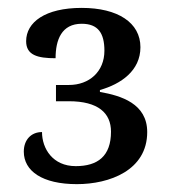

<svg xmlns="http://www.w3.org/2000/svg" viewBox="-20 -744 440 484"><path d="M173.8 -279.8C255.9 -279.8 351.1 -314.5 351.1 -411.1C351.1 -482.9 285.2 -502.9 231.9 -512.2V-517.1C285.2 -532.2 334 -565.9 334 -625C334 -687 276.9 -724.1 186 -724.1C93.8 -724.1 45.9 -688 45.9 -640.1C45.9 -605 74.7 -597.2 120.1 -597.2C120.1 -643.6 135.3 -684.1 186 -684.1C227.1 -684.1 243.2 -660.6 243.2 -616.2C243.2 -563.5 205.1 -529.8 153.8 -529.8H121.1V-488.8H153.8C227.5 -488.8 259.8 -459 259.8 -412.1C259.8 -350.1 226.1 -325.2 170.9 -325.2C112.8 -325.2 85.9 -369.6 85.9 -411.1C58.1 -411.1 40 -391.1 40 -361.8C40 -313 86.4 -279.8 173.8 -279.8Z"/></svg>

Font: The Erased English
Style: Regular
Weight: 400
Designer: Monotype Design team + ligartures altered by 180 Amsterdam
Foundry: Monotype Imaging Inc.
Version: Version 1.030;Glyphs 3.1.2 (3151)